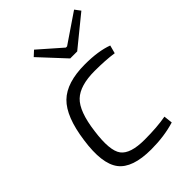

<svg xmlns="http://www.w3.org/2000/svg" viewBox="-216 -809 912 912"><g transform="rotate(-45 240.5 -352.5)"><path d="M478 -689 327 -566H280L162 -693L188 -717L302 -617H310L457 -717ZM401 -54 406 -10Q334 12 247 12Q121 12 76.5 -47Q32 -106 52 -245Q71 -384 129 -440.5Q187 -497 310 -497Q399 -497 458 -475L447 -434Q394 -442 320 -442Q222 -442 177.5 -400Q133 -358 118 -240Q102 -123 132 -83Q162 -43 257 -43Q342 -43 401 -54Z"/></g></svg>

Font: Exo 2.0 Light
Style: Italic
Weight: 300
Italic angle: -8°
Designer: Natanael Gama
Version: Version 1.001;PS 001.001;hotconv 1.0.70;makeotf.lib2.5.58329